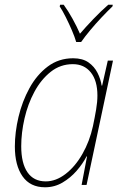

<svg xmlns="http://www.w3.org/2000/svg" viewBox="-20 -784 525 814"><path d="M171 10Q108 10 75.5 -36.5Q43 -83 43 -163Q43 -223 58.5 -288.5Q74 -354 105 -410.5Q136 -467 182.5 -502Q229 -537 290 -537Q330 -537 355 -519.5Q380 -502 393.5 -475Q407 -448 411 -421H413L437 -527H459L347 0H326L349 -121H347Q331 -90 305 -60Q279 -30 245 -10Q211 10 171 10ZM174 -15Q217 -15 258 -46.5Q299 -78 329.5 -131.5Q360 -185 374 -249Q382 -287 387.5 -319.5Q393 -352 393 -379Q393 -442 365 -477Q337 -512 289 -512Q236 -512 195 -479.5Q154 -447 126 -395Q98 -343 84 -282Q70 -221 70 -164Q70 -92 96.5 -53.5Q123 -15 174 -15ZM303 -606Q297 -627 285 -655Q273 -683 259 -711Q245 -739 233 -757L235 -764H250Q269 -738 287.5 -704.5Q306 -671 319 -641Q343 -669 375 -702.5Q407 -736 439 -764H458L457 -757Q436 -737 411 -710.5Q386 -684 363 -656.5Q340 -629 324 -606Z"/></svg>

Font: Noto Sans SemiCondensed Thin
Style: Italic
Weight: 100
Width: 4
Italic angle: -12°
Designer: Monotype Design Team
Foundry: Monotype Imaging Inc.
Version: Version 2.013; ttfautohint (v1.8.4.7-5d5b)